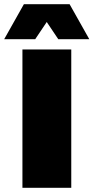

<svg xmlns="http://www.w3.org/2000/svg" viewBox="-57 -896 446 916"><path d="M369 -709H221L166 -791L111 -709H-37L57 -876H275ZM283 -660V0H50V-660Z"/></svg>

Font: Elaine Sans Black
Style: Regular
Weight: 900
Designer: Wei Huang
Foundry: Wei Huang
Version: Version 2.001;December 24, 2019;FontCreator 12.0.0.2547 64-b